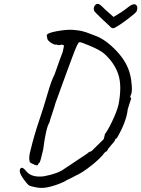

<svg xmlns="http://www.w3.org/2000/svg" viewBox="-20 -855 717 974"><path d="M569 -718Q551 -705 539 -720Q522 -735 491.5 -764.5Q461 -794 458 -799Q451 -817 464 -830.5Q477 -844 500 -820Q505 -813 556 -769Q602 -796 621.5 -812Q641 -828 651 -831.5Q661 -835 666.5 -832.5Q672 -830 674.5 -824.5Q677 -819 676.5 -812.5Q676 -806 673.5 -798.5Q671 -791 631 -760.5Q591 -730 569 -718ZM468 -672Q519 -652 572 -595.5Q625 -539 640 -477Q646 -455 648.5 -421Q651 -387 644 -373.5Q637 -360 646 -357Q644 -353 637.5 -331Q631 -309 628 -301Q622 -238 572 -153Q566 -152 565 -149Q565 -144 554 -130Q551 -128 541.5 -115.5Q532 -103 528 -100Q527 -93 522 -88.5Q517 -84 513 -84Q513 -81 510 -80Q492 -54 444.5 -16Q397 22 360 38Q355 42 318 59Q310 66 277.5 78.5Q245 91 213.5 96.5Q182 102 143 91Q128 88 121 80Q114 72 112.5 70.5Q111 69 106.5 62.5Q102 56 99 53Q73 16 83 1Q92 -14 117 18Q145 47 204 39Q274 26 307 1L424 -77Q426 -82 445 -89Q450 -93 476 -119.5Q502 -146 506 -149Q507 -154 509.5 -162.5Q512 -171 512 -175Q524 -188 548 -237.5Q572 -287 581 -323Q600 -420 579.5 -479.5Q559 -539 506 -585Q485 -602 436.5 -622.5Q388 -643 382.5 -641Q377 -639 368.5 -620Q360 -601 346.5 -564.5Q333 -528 320.5 -494.5Q308 -461 289.5 -409.5Q271 -358 261 -331Q257 -315 249 -292Q231 -239 231 -234Q213 -207 199 -96Q189 -56 187.5 -49.5Q186 -43 184.5 -39.5Q183 -36 182 -33Q180 -28 178 -28L174 -24Q174 -12 156 -19Q138 -26 131 -33Q124 -56 135 -93Q153 -168 176.5 -237Q200 -306 220.5 -377Q241 -448 257 -478Q290 -572 298 -591L305 -624L294 -629Q276 -623 267 -629Q257 -626 239.5 -637.5Q222 -649 220 -659L217 -676Q219 -688 269.5 -697Q320 -706 350.5 -703.5Q381 -701 395 -697.5Q409 -694 417.5 -691Q426 -688 443 -681.5Q460 -675 468 -672Z"/></svg>

Font: Caveat
Style: Regular
Weight: 400
Designer: Pablo Impallari
Foundry: Creative Lab NY
Version: Version 1.096; ttfautohint (v1.3)